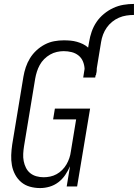

<svg xmlns="http://www.w3.org/2000/svg" viewBox="-20 -948 701 976"><path d="M184 8Q157 8 132 1Q107 -6 88 -22Q69 -38 57 -60.5Q45 -83 40.5 -108Q36 -133 37 -159.5Q38 -186 42 -213L99 -558Q103 -582 111 -606Q119 -630 132.5 -652Q146 -674 165.5 -692Q185 -710 208 -722Q231 -734 255.5 -738.5Q280 -743 304 -743Q322 -743 338.5 -741.5Q355 -740 371 -735.5Q387 -731 401.5 -724Q416 -717 428 -706L433 -735Q437 -761 446 -787Q455 -813 470.5 -836Q486 -859 508.5 -877.5Q531 -896 556 -907.5Q581 -919 607.5 -923.5Q634 -928 661 -928V-872Q642 -872 622.5 -869Q603 -866 584.5 -858Q566 -850 550 -837Q534 -824 522.5 -807.5Q511 -791 504 -772.5Q497 -754 494 -735L472 -601Q472 -594 471.5 -587Q471 -580 469 -574Q469 -572 468.5 -570Q468 -568 468 -566H466L464 -554H403L410 -598Q409 -618 401.5 -636Q394 -654 379 -666Q364 -678 344.5 -683Q325 -688 304 -688Q287 -688 269 -684Q251 -680 234.5 -670.5Q218 -661 204.5 -647.5Q191 -634 182 -617.5Q173 -601 167.5 -583.5Q162 -566 159 -549L102 -204Q99 -185 98 -166Q97 -147 100.5 -129Q104 -111 112 -95Q120 -79 133.5 -68Q147 -57 165 -52Q183 -47 202 -47Q218 -47 235 -50.5Q252 -54 267.5 -62.5Q283 -71 296 -84Q309 -97 318 -112.5Q327 -128 332.5 -144.5Q338 -161 340 -177L367 -341H250L259 -396H438L372 0H319L336 -103Q326 -80 311.5 -58.5Q297 -37 276.5 -21.5Q256 -6 232 1Q208 8 184 8Z"/></svg>

Font: Iosevka Slab Light
Style: Italic
Weight: 300
Italic angle: -9°
Monospace: yes
Designer: Belleve Invis
Foundry: Belleve Invis
Version: Version 11.1.1; ttfautohint (v1.8.3)